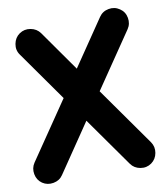

<svg xmlns="http://www.w3.org/2000/svg" viewBox="-88 -800 814 949"><g transform="rotate(-10 319.0 -326.0)"><path d="M48.3 61.5Q23.4 44.4 17.8 13.7Q12.2 -17.1 28.8 -42L226.1 -331.5L50.3 -580.6Q32.2 -605.5 38.1 -636.5Q43.9 -667.5 68.4 -684.6Q93.3 -701.7 124 -696.3Q154.8 -690.9 172.4 -666.5L315.4 -463.4L473.1 -695.3Q490.2 -720.7 521 -726.3Q551.8 -731.9 576.7 -714.8Q602.1 -698.2 607.7 -667.2Q613.3 -636.2 596.2 -611.3L407.2 -333.5L613.8 -41Q630.9 -16.1 625.5 14.4Q620.1 44.9 595.7 62.5Q570.8 80.1 539.8 74.7Q508.8 69.3 491.7 44.9L317.4 -201.7L151.9 42Q135.3 66.9 104.2 72.5Q73.2 78.1 48.3 61.5Z"/></g></svg>

Font: Mikhak-DS1-FD ExtraBold
Style: Regular
Weight: 800
Designer: Amin Abedi
Version: Version 3.2